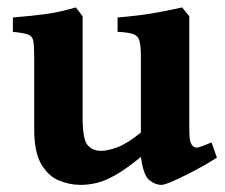

<svg xmlns="http://www.w3.org/2000/svg" viewBox="-20 -489 614 523"><path d="M570.8 -59.6Q546.9 -43.9 514.4 -26.6Q481.9 -9.3 455.1 2.7Q428.2 14.6 419.9 14.6Q402.8 14.6 386.7 1.7Q370.6 -11.2 363.8 -61.5Q323.2 -28.3 294.2 -12Q265.1 4.4 242.7 9.5Q220.2 14.6 199.2 14.6Q168.9 14.6 139.9 2.4Q110.8 -9.8 92 -42.5Q73.2 -75.2 73.2 -136.2V-332.5Q73.2 -363.8 70.8 -377.2Q68.4 -390.6 56.2 -395Q43.9 -399.4 15.1 -402.3V-441.4Q68.8 -445.8 106.2 -450.9Q143.6 -456.1 186.5 -468.8L205.1 -444.8V-168Q205.1 -110.4 218.3 -94.2Q231.4 -78.1 255.4 -78.1Q272.5 -78.1 298.6 -87.4Q324.7 -96.7 363.8 -127.9V-332.5Q363.8 -361.8 360.4 -376.2Q356.9 -390.6 343.8 -395.8Q330.6 -400.9 300.3 -402.3V-441.4Q354 -445.8 396.2 -452.9Q438.5 -460 476.1 -468.8L495.6 -444.8V-143.6Q495.6 -113.8 498 -104.5Q500.5 -95.2 506.8 -89.8Q512.2 -85.4 521.7 -87.9Q531.2 -90.3 556.2 -101.1Z"/></svg>

Font: Gentium Book Plus
Style: Bold
Weight: 700
Designer: Victor Gaultney, Annie Olsen, Iska Routamaa, Becca Hirsbrunner
Foundry: SIL International
Version: Version 6.101